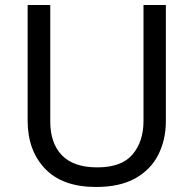

<svg xmlns="http://www.w3.org/2000/svg" viewBox="-20 -734 771 764"><path d="M640 -252Q640 -178 610 -118.5Q580 -59 518.5 -24.5Q457 10 362 10Q229 10 159.5 -62.5Q90 -135 90 -254V-714H180V-251Q180 -164 226.5 -116Q273 -68 367 -68Q464 -68 507.5 -119.5Q551 -171 551 -252V-714H640Z"/></svg>

Font: Noto Sans Kawi
Style: Regular
Weight: 400
Designer: Fadhl Haqq
Version: Version 1.000